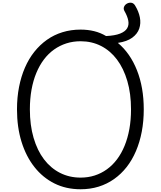

<svg xmlns="http://www.w3.org/2000/svg" viewBox="-20 -1362 1173 1401"><path d="M568 19Q462 19 377 -23.5Q292 -66 231 -143.5Q170 -221 137 -327.5Q104 -434 104 -564Q104 -651 119 -727.5Q134 -804 162 -868.5Q190 -933 230.5 -984Q271 -1035 322.5 -1071.5Q374 -1108 436 -1127Q498 -1146 568 -1146Q621 -1146 667.5 -1134.5Q714 -1123 754 -1099Q819 -1102 856.5 -1117Q894 -1132 908 -1156Q922 -1180 916 -1211.5Q910 -1243 889 -1280Q879 -1297 885 -1312Q891 -1327 906 -1335.5Q921 -1344 937.5 -1342Q954 -1340 965 -1323Q992 -1279 1000.5 -1235.5Q1009 -1192 996 -1153.5Q983 -1115 945 -1087Q907 -1059 840 -1049Q930 -974 979.5 -849Q1029 -724 1029 -564Q1029 -478 1014.5 -401.5Q1000 -325 972 -259.5Q944 -194 904 -143Q864 -92 812.5 -55.5Q761 -19 699.5 0Q638 19 568 19ZM568 -66Q623 -66 671 -81.5Q719 -97 760 -126.5Q801 -156 833.5 -199Q866 -242 889 -298Q912 -354 924 -420.5Q936 -487 936 -564Q936 -679 909 -771Q882 -863 833.5 -927.5Q785 -992 717.5 -1026.5Q650 -1061 568 -1061Q513 -1061 464.5 -1045.5Q416 -1030 374.5 -1000.5Q333 -971 300.5 -928Q268 -885 245 -829.5Q222 -774 210 -707.5Q198 -641 198 -564Q198 -449 225 -356.5Q252 -264 301 -199.5Q350 -135 418 -100.5Q486 -66 568 -66Z"/></svg>

Font: Playwrite BR
Style: Regular
Weight: 400
Designer: Veronika Burian, José Scaglione
Foundry: TypeTogether
Version: Version 1.002